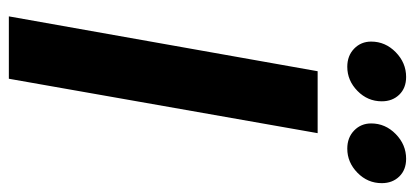

<svg xmlns="http://www.w3.org/2000/svg" viewBox="-272 -666 938 434"><g transform="rotate(90 197.0 -449.0)"><path d="M17 0 141 -698H281L158 0ZM131 -765Q106 -765 90 -780.5Q74 -796 74 -819Q74 -851 98 -874.5Q122 -898 154 -898Q179 -898 194 -882.5Q209 -867 209 -843Q209 -811 185.5 -788Q162 -765 131 -765ZM316 -765Q291 -765 275 -780.5Q259 -796 259 -819Q259 -851 283 -874.5Q307 -898 339 -898Q364 -898 379 -882.5Q394 -867 394 -843Q394 -811 370.5 -788Q347 -765 316 -765Z"/></g></svg>

Font: Poppins SemiBold
Style: Italic
Weight: 600
Italic angle: -10°
Designer: Ninad Kale (Devanagari), Jonny Pinhorn (Latin)
Foundry: Indian Type Foundry
Version: Version 3.200;PS 1.000;hotconv 16.6.54;makeotf.lib2.5.65590